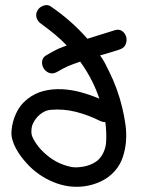

<svg xmlns="http://www.w3.org/2000/svg" viewBox="-20 -743 562 754"><path d="M429.7 -624Q447.3 -629.9 459.5 -621.1Q471.7 -612.3 475.6 -598.1Q479.5 -584 473.6 -569.3Q467.8 -554.7 450.2 -548.8Q436.5 -543.9 427.7 -541.5Q418.9 -539.1 411.6 -536.6Q404.3 -534.2 395.5 -531.7Q386.7 -529.3 373 -525.4Q383.8 -510.7 392.1 -495.1Q400.4 -479.5 408.2 -462.9Q442.4 -394.5 460 -320.3Q467.8 -288.1 472.7 -253.9Q477.5 -219.7 474.6 -185.5Q471.7 -154.3 461.9 -125Q452.1 -95.7 430.7 -71.3Q408.2 -45.9 377.4 -31.2Q346.7 -16.6 313.5 -11.7Q250 -2.9 189 -28.3Q127.9 -53.7 85 -101.6Q73.2 -114.3 62 -129.4Q50.8 -144.5 42 -161.1Q33.2 -177.7 28.3 -195.3Q23.4 -212.9 25.4 -231.4Q28.3 -265.6 43.5 -298.3Q58.6 -331.1 86.9 -353.5Q116.2 -377 151.4 -385.7Q186.5 -394.5 224.1 -392.6Q261.7 -390.6 298.8 -380.4Q335.9 -370.1 370.1 -355.5Q358.4 -390.6 341.8 -423.8Q322.3 -462.9 294.9 -501Q278.3 -495.1 267.6 -491.2Q256.8 -487.3 247.6 -483.4Q238.3 -479.5 228.5 -474.1Q218.8 -468.8 203.1 -460Q186.5 -451.2 172.4 -457Q158.2 -462.9 150.9 -475.6Q143.6 -488.3 145.5 -503.4Q147.5 -518.6 164.1 -527.3Q177.7 -535.2 186 -539.6Q194.3 -543.9 201.7 -547.9Q209 -551.8 218.3 -555.2Q227.5 -558.6 242.2 -564.5Q219.7 -587.9 194.3 -608.9Q168.9 -629.9 141.6 -649.4Q127.9 -659.2 123.5 -673.8Q119.1 -688.5 127.9 -703.1Q135.7 -715.8 151.9 -721.2Q168 -726.6 180.7 -716.8Q260.7 -662.1 323.2 -590.8Q340.8 -596.7 353 -600.1Q365.2 -603.5 376.5 -607.4Q387.7 -611.3 399.9 -614.7Q412.1 -618.2 429.7 -624ZM374 -267.6Q328.1 -291 278.3 -303.7Q228.5 -316.4 176.8 -311.5Q162.1 -309.6 149.4 -302.2Q136.7 -294.9 126.5 -283.7Q116.2 -272.5 109.9 -258.8Q103.5 -245.1 103.5 -231.4Q102.5 -216.8 106.9 -206.1Q111.3 -195.3 121.1 -180.7Q137.7 -155.3 164.1 -133.8Q206.1 -97.7 262.7 -86.9Q281.2 -84 308.6 -88.9Q335.9 -93.8 357.4 -108.4Q374 -120.1 384.3 -140.1Q394.5 -160.2 396.5 -181.6Q399.4 -220.7 393.6 -263.7Q385.7 -262.7 374 -267.6Z"/></svg>

Font: Schoolbell
Style: Regular
Weight: 400
Designer: Font Diner, Inc
Foundry: Font Diner, Inc
Version: Version 1.001